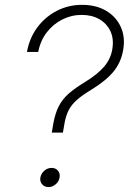

<svg xmlns="http://www.w3.org/2000/svg" viewBox="-20 -757 530 782"><path d="M190.9 -216.8 196.8 -252Q204.6 -295.9 219.7 -325Q234.9 -354 260.7 -376.5Q286.6 -398.9 326.2 -422.9Q377.9 -454.6 404.5 -486.1Q431.2 -517.6 437.5 -557.1Q444.3 -599.1 429.7 -630.1Q415 -661.1 384.8 -678.7Q354.5 -696.3 312.5 -696.3Q271 -696.3 233.6 -677.5Q196.3 -658.7 170.4 -625Q144.5 -591.3 135.7 -545.4H89.8Q100.1 -602.5 132.1 -645.5Q164.1 -688.5 211.4 -712.9Q258.8 -737.3 314.5 -737.3Q370.1 -737.3 410.9 -713.9Q451.7 -690.4 471.2 -648.9Q490.7 -607.4 481.9 -554.7Q473.6 -504.4 443.4 -466.8Q413.1 -429.2 352.1 -391.6Q315.4 -369.6 293.5 -350.3Q271.5 -331.1 259.8 -308.3Q248 -285.6 242.2 -252L236.3 -216.8ZM177.7 4.9Q161.1 4.9 151.4 -6.6Q141.6 -18.1 144.5 -34.2Q147.5 -50.3 160.6 -61.8Q173.8 -73.2 190.4 -73.2Q206.5 -73.2 216.1 -61.8Q225.6 -50.3 222.7 -34.2Q220.2 -18.1 207 -6.6Q193.8 4.9 177.7 4.9Z"/></svg>

Font: Inter ExtraLight
Style: Italic
Weight: 250
Italic angle: -9.3988°
Designer: Rasmus Andersson
Foundry: rsms
Version: Version 4.001;git-66647c0bb